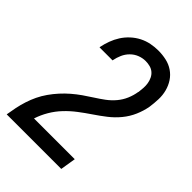

<svg xmlns="http://www.w3.org/2000/svg" viewBox="-218 -839 936 936"><g transform="rotate(45 250.0 -371.5)"><path d="M6 0V-1Q10 -27 15.5 -53.5Q21 -80 29.5 -106.5Q38 -133 50 -158Q62 -183 78.5 -206.5Q95 -230 114.5 -251.5Q134 -273 155.5 -291.5Q177 -310 200.5 -326.5Q224 -343 248.5 -358.5Q273 -374 296 -391Q319 -408 337.5 -430Q356 -452 367 -478Q378 -504 382 -530L383 -532Q385 -547 386 -563Q387 -579 384.5 -594Q382 -609 375.5 -622.5Q369 -636 358 -645.5Q347 -655 332 -659Q317 -663 301 -663Q280 -663 259.5 -655Q239 -647 223 -631Q207 -615 198 -594.5Q189 -574 185 -553V-551H95V-554Q100 -579 109 -603.5Q118 -628 132 -650Q146 -672 166 -690.5Q186 -709 209.5 -721Q233 -733 258.5 -738Q284 -743 309 -743Q337 -743 364 -737Q391 -731 413 -716Q435 -701 449.5 -679Q464 -657 471 -630.5Q478 -604 477 -575.5Q476 -547 472 -519Q466 -485 451.5 -451.5Q437 -418 413.5 -389.5Q390 -361 361 -338.5Q332 -316 301.5 -295.5Q271 -275 241.5 -252.5Q212 -230 187 -203.5Q162 -177 143.5 -145.5Q125 -114 114 -80H395L382 0Z"/></g></svg>

Font: Iosevka Term Curly Md Obl
Style: Regular
Weight: 500
Italic angle: -9°
Designer: Belleve Invis
Foundry: Belleve Invis
Version: Version 32.3.0